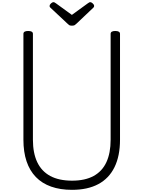

<svg xmlns="http://www.w3.org/2000/svg" viewBox="-20 -1740 1329 1779"><path d="M647 19Q538 19 453.5 -11Q369 -41 312 -100Q255 -159 226 -245.5Q197 -332 197 -445V-1426Q197 -1440 208 -1446.5Q219 -1453 241 -1453Q263 -1453 274 -1446.5Q285 -1440 285 -1426V-445Q285 -322 325 -237.5Q365 -153 445.5 -109.5Q526 -66 648 -66Q768 -66 847.5 -109.5Q927 -153 966 -237.5Q1005 -322 1005 -445V-1426Q1005 -1440 1016 -1446.5Q1027 -1453 1048 -1453Q1092 -1453 1092 -1426V-445Q1092 -295 1041 -191Q990 -87 891 -34Q792 19 647 19ZM817 -1720Q826 -1720 839 -1708.5Q852 -1697 852 -1686Q852 -1684 851.5 -1680Q851 -1676 846 -1670L690 -1522Q683 -1516 674.5 -1509Q666 -1502 646 -1502Q627 -1502 619 -1509Q611 -1516 604 -1522L446 -1670Q440 -1676 440 -1680Q440 -1684 440 -1686Q440 -1697 452.5 -1708.5Q465 -1720 475 -1720Q481 -1720 487 -1716.5Q493 -1713 500 -1708L646 -1602L792 -1708Q800 -1713 805 -1716.5Q810 -1720 817 -1720Z"/></svg>

Font: Playwrite ID
Style: Regular
Weight: 400
Designer: Veronika Burian, José Scaglione
Foundry: TypeTogether
Version: Version 1.002